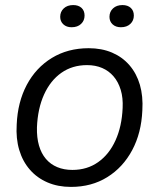

<svg xmlns="http://www.w3.org/2000/svg" viewBox="-20 -724 625 754"><path d="M258.6 10Q207.4 10 166.6 -7.6Q125.7 -25.1 97.4 -57.6Q69 -90 55.6 -135Q42.1 -180 45.6 -234.9Q49.3 -323 85.1 -390.6Q121 -458.1 183.6 -496.4Q246.3 -534.7 328.1 -534.7Q379.3 -534.7 419.8 -517.5Q460.3 -500.3 488.3 -468Q516.3 -435.7 529.4 -390.9Q542.4 -346 539 -290.4Q535.3 -202 499.1 -134.3Q462.9 -66.6 401.2 -28.3Q339.6 10 258.6 10ZM264.3 -56.7Q322.3 -56.7 365.6 -87.4Q408.9 -118 433.7 -173Q458.6 -228 461.6 -300.1Q463.6 -339.9 454.1 -371.1Q444.6 -402.3 426.1 -423.9Q407.6 -445.6 381.4 -456.9Q355.1 -468.3 321.7 -468.3Q264 -468.3 220.9 -438Q177.9 -407.7 153 -352.7Q128.1 -297.7 125.1 -224.1Q124.1 -183.7 133.1 -152.5Q142.1 -121.3 160.3 -100Q178.4 -78.7 204.8 -67.7Q231.1 -56.7 264.3 -56.7ZM454.6 -617Q434.6 -617 422.2 -628.4Q409.9 -639.9 409.9 -658Q409.9 -678 423.9 -691.1Q437.9 -704.1 460.9 -704.1Q481.4 -704.1 493.5 -693.1Q505.6 -682 505.6 -662.9Q505.6 -643.1 491.9 -630.1Q478.1 -617 454.6 -617ZM261.1 -617Q241.1 -617 228.8 -628.4Q216.4 -639.9 216.4 -658Q216.4 -678 230.4 -691.1Q244.4 -704.1 267.4 -704.1Q288 -704.1 300.1 -693.1Q312.1 -682 312.1 -662.9Q312.1 -643.1 298.4 -630.1Q284.7 -617 261.1 -617Z"/></svg>

Font: Mona Sans
Style: Italic
Weight: 200
Italic angle: -11.6951°
Designer: Deni Anggara
Foundry: GitHub
Version: Version 2.000